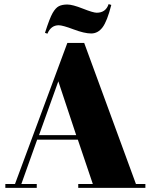

<svg xmlns="http://www.w3.org/2000/svg" viewBox="-20 -915 734 935"><path d="M432 -19 359 -235H161L84 -19H159V0H6V-19H53L308 -706H390L642 -19H688V0H361V-19ZM264 -519 170 -257H351ZM266 -792Q228 -792 211 -751L199 -755Q222 -827 236.5 -852Q251 -877 267 -885Q283 -893 308 -893Q333 -893 383.5 -873Q434 -853 451 -853Q495 -853 509 -895L522 -891Q502 -812 479.5 -782Q457 -752 424 -752Q391 -752 338 -772Q285 -792 266 -792Z"/></svg>

Font: Abril Fatface
Style: Regular
Weight: 400
Designer: Veronika Burian, Jos Scaglione
Foundry: TypeTogether
Version: Version 1.001